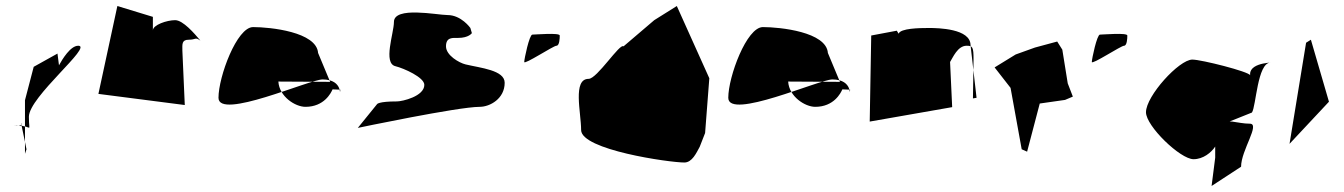

<svg xmlns="http://www.w3.org/2000/svg" viewBox="-20 -678 4466 638"><path d="M36 -261C90 -261 76 -232 76 -290C76 -356 290 -526 240 -526C214 -526 187 -481 176 -461L171 -500L92 -456L63 -345V-167L68 -182L50 -269C62 -257 8 -261 36 -261Z M307 -366 594 -329 586 -510C586 -530 583 -546 607 -546C632 -546 628 -556 646 -543C626 -567 588 -611 562 -611C534 -611 488 -595 488 -577V-622L370 -658Z M706 -353C706 -423 767 -588 821 -588C878 -588 1032 -572 1037 -502L1077 -406L905 -407C908 -357 961 -323 995 -323C1057 -323 1080 -369 1085 -381L1111 -380C1106 -350 1124 -414 1052 -414C1008 -414 706 -278 706 -353Z M1169 -253C1169 -253 1502 -323 1574 -323C1608 -323 1657 -350 1657 -403C1657 -445 1577 -452 1527 -464C1506 -469 1462 -494 1462 -524C1462 -555 1484 -552 1502 -552C1538 -552 1548 -568 1548 -568L1543 -585C1543 -585 1513 -628 1467 -628C1433 -628 1289 -658 1289 -605C1289 -568 1252 -468 1294 -458C1322 -451 1390 -421 1390 -396C1390 -358 1317 -341 1299 -341C1237 -341 1233 -332 1233 -332Z M1722 -472C1722 -462 1819 -526 1829 -526C1839 -526 1840 -550 1840 -560C1840 -570 1759 -563 1749 -563C1739 -563 1722 -482 1722 -472Z M1911 -246C1911 -180 2204 -138 2254 -138C2280 -138 2294 -170 2305 -190C2311 -205 2317 -221 2323 -236L2337 -418L2229 -658L2154 -611L2052 -524C2040 -536 1964 -416 1936 -416C1882 -416 1911 -304 1911 -246Z M2400 -353C2400 -423 2461 -588 2515 -588C2572 -588 2726 -572 2731 -502L2771 -406L2599 -407C2602 -357 2655 -323 2689 -323C2751 -323 2774 -369 2779 -381L2805 -380C2800 -350 2818 -414 2746 -414C2702 -414 2400 -278 2400 -353Z M2870 -274 3144 -322 3137 -472C3146 -486 3162 -526 3192 -526C3212 -526 3215 -522 3215 -480L3213 -351L3225 -353L3205 -528C3205 -583 3097 -585 3067 -585C3035 -585 2972 -584 2966 -566L2960 -576L2875 -560Z M3285 -454 3338 -386 3375 -182 3393 -174 3435 -334 3519 -346 3545 -357 3528 -401 3510 -513 3493 -540 3419 -520 3355 -497Z M3608 -472C3608 -462 3705 -526 3715 -526C3725 -526 3726 -550 3726 -560C3726 -570 3645 -563 3635 -563C3625 -563 3608 -482 3608 -472Z M3788 -305C3788 -259 3902 -149 3946 -149C3978 -149 4005 -171 4018 -191V-154L4006 -60L4104 -124C4104 -179 4169 -267 4133 -267C4091 -267 4054 -286 4040 -264L4140 -304C4154 -324 4158 -470 4202 -470C4226 -470 4134 -474 4134 -432V-428C4130 -440 3972 -480 3942 -480C3898 -480 3788 -359 3788 -305Z M4265 -200 4396 -340 4336 -546 4320 -536Z"/></svg>

Font: Interstorm
Style: Regular
Weight: 400
Version: Version 0.7